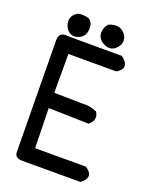

<svg xmlns="http://www.w3.org/2000/svg" viewBox="-153 -914 806 1004"><g transform="rotate(20 250.0 -412.0)"><path d="M106 -817.4Q113.3 -820.8 126.5 -820.8Q139.6 -820.8 155.3 -818.4Q169.4 -815.9 177.7 -807.1Q190.9 -794.4 190.9 -768.1Q190.9 -720.2 153.8 -705.6Q140.6 -700.2 128.9 -700.2Q108.9 -700.2 94.2 -714.4Q72.8 -736.3 72.8 -765.1Q72.8 -798.3 106 -817.4ZM319.3 -827.6Q342.3 -827.6 361.1 -808.8Q379.9 -790 379.9 -765.6Q379.9 -738.3 353.5 -716.8Q338.9 -705.6 321.8 -705.6Q307.6 -705.6 291.5 -713.4Q255.4 -731.4 255.4 -767.1Q255.4 -798.3 276.4 -818.4L277.3 -818.8Q294.4 -826.7 316.4 -827.6Q317.9 -827.6 319.3 -827.6ZM85.4 -690.9Q90.8 -690.9 97.2 -689.9L399.4 -689Q407.7 -682.6 412.6 -677.2Q430.2 -659.7 430.2 -643.6Q430.2 -621.6 400.4 -604L398.9 -603H132.3V-387.2L286.1 -384.3Q293.9 -384.8 299.6 -384.8Q305.2 -384.8 312 -384.5Q318.8 -384.3 329.6 -382.8Q350.1 -379.4 371.1 -369.6Q380.9 -353.5 380.9 -339.4Q380.9 -316.9 356.9 -297.4L355.5 -296.4L132.3 -302.2L137.2 -80.6H419.4Q430.7 -73.7 437 -66.9Q450.2 -53.7 450.2 -39.6Q450.2 -18.1 421.4 3.4L419.9 4.4H93.8Q72.3 3.9 62.5 -6.3Q54.2 -14.2 54.2 -27.8Q54.2 -28.8 54.2 -29.3L47.4 -651.4V-651.9Q48.3 -671.4 58.1 -681.2Q67.9 -690.9 85.4 -690.9Z"/></g></svg>

Font: Bakudai
Style: Medium
Weight: 500
Version: Version 1.48